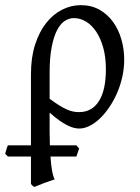

<svg xmlns="http://www.w3.org/2000/svg" viewBox="-53 -489 551 753"><path d="M246.6 125H145Q147 155.3 150.9 178.7Q154.8 202.1 161.6 214.4Q139.2 221.7 120.8 228.5Q102.5 235.4 82 244.1Q76.7 241.7 74.5 239.3Q72.3 236.8 68.4 232.4V125H-22L-32.7 114.3Q-30.3 106.4 -28.1 97.7Q-25.9 88.9 -22 81.1H68.4V-197.8Q68.4 -263.7 84.7 -314.2Q101.1 -364.7 128.4 -399.2Q155.8 -433.6 190.9 -451.2Q226.1 -468.8 263.7 -468.8Q305.7 -468.8 337.4 -450.7Q369.1 -432.6 390.6 -402.8Q412.1 -373 423.1 -334.5Q434.1 -295.9 434.1 -255.4Q434.1 -220.2 426.5 -186.8Q418.9 -153.3 405.8 -123.3Q392.6 -93.3 375.2 -67.9Q357.9 -42.5 338.4 -23.9Q318.8 -5.4 298.1 4.9Q277.3 15.1 257.8 15.1Q249 15.1 238 12.7Q227.1 10.3 212.9 3.4Q198.7 -3.4 181.2 -15.6Q163.6 -27.8 141.6 -47.4V23.4Q141.6 52.7 142.6 81.1H246.6L257.3 93.3ZM141.6 -101.6Q163.1 -85.9 179 -75.9Q194.8 -65.9 208 -60.1Q221.2 -54.2 232.7 -51.8Q244.1 -49.3 256.8 -49.3Q307.6 -49.3 335 -92.5Q362.3 -135.7 362.3 -217.3Q362.3 -264.2 352.1 -301.3Q341.8 -338.4 324.5 -364.5Q307.1 -390.6 284.4 -404.3Q261.7 -418 236.3 -418Q218.3 -418 201.2 -407Q184.1 -396 170.9 -370.8Q157.7 -345.7 149.7 -304.4Q141.6 -263.2 141.6 -203.1Z"/></svg>

Font: Noto Serif Devanagari
Style: Regular
Weight: 400
Designer: Monotype Design Team
Foundry: Monotype Imaging Inc.
Version: Version 1.01